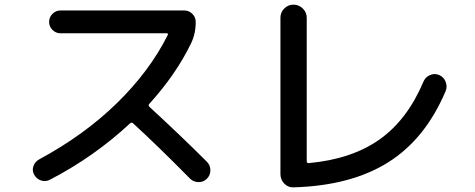

<svg xmlns="http://www.w3.org/2000/svg" viewBox="-20 -770 2040 825"><path d="M195 2Q176 12 156.5 5.5Q137 -1 127 -19Q117 -37 123.5 -56Q130 -75 148 -85Q341 -189 482 -326.5Q623 -464 701 -620Q704 -627 696 -627H240Q220 -627 205.5 -641.5Q191 -656 191 -676Q191 -696 205.5 -710.5Q220 -725 240 -725H772Q792 -725 806.5 -710.5Q821 -696 821 -676Q821 -625 801 -584Q737 -451 621 -323Q616 -318 622 -311Q760 -184 869 -75Q884 -60 884 -38.5Q884 -17 869 -2Q854 13 832.5 12.5Q811 12 796 -3Q660 -141 552 -240Q546 -246 539 -240Q384 -96 195 2Z M1241 35Q1218 36 1201.5 19Q1185 2 1185 -22V-694Q1185 -717 1201.5 -733.5Q1218 -750 1241 -750Q1264 -750 1281 -733.5Q1298 -717 1298 -694V-77Q1298 -69 1306 -69Q1491 -86 1610.5 -170.5Q1730 -255 1799 -418Q1807 -438 1826.5 -447Q1846 -456 1866 -448Q1886 -440 1894.5 -419.5Q1903 -399 1895 -379Q1808 -173 1648 -72.5Q1488 28 1241 35Z"/></svg>

Font: Rounded Mplus 1c Medium
Style: Regular
Weight: 500
Version: Version 1.059.20150529